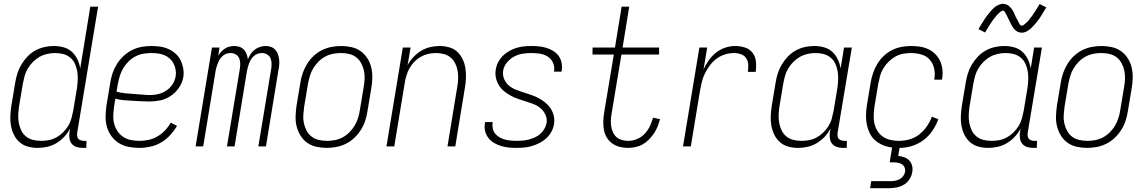

<svg xmlns="http://www.w3.org/2000/svg" viewBox="-20 -770 6040 1010"><path d="M178 8Q151 8 126 1Q101 -6 82.5 -22.5Q64 -39 53 -61.5Q42 -84 37.5 -109.5Q33 -135 34.5 -162Q36 -189 40 -215L60 -335Q64 -360 71.5 -384Q79 -408 92.5 -430.5Q106 -453 124.5 -472.5Q143 -492 166 -504.5Q189 -517 214 -522.5Q239 -528 263 -528Q290 -528 315 -521Q340 -514 358 -497.5Q376 -481 387 -458Q398 -435 402 -410L455 -735H496L386 -71Q385 -62 386 -54Q387 -46 392 -40Q397 -34 405.5 -31.5Q414 -29 422 -29H435L434 8H415Q399 8 384 3.5Q369 -1 359 -12Q349 -23 346 -39Q343 -55 345 -71L349 -94Q337 -71 318.5 -51Q300 -31 276.5 -17Q253 -3 227.5 2.5Q202 8 178 8ZM197 -29Q217 -29 237.5 -33Q258 -37 277 -47.5Q296 -58 311.5 -73.5Q327 -89 338.5 -107.5Q350 -126 355.5 -146.5Q361 -167 365 -187L385 -307Q388 -329 389 -351Q390 -373 386.5 -394Q383 -415 374.5 -434Q366 -453 350 -466.5Q334 -480 313.5 -485.5Q293 -491 270 -491Q250 -491 229 -486.5Q208 -482 189 -471.5Q170 -461 154 -445Q138 -429 126.5 -410Q115 -391 109.5 -370.5Q104 -350 100 -329L80 -209Q77 -187 76 -165.5Q75 -144 79 -123Q83 -102 92 -83.5Q101 -65 117 -52Q133 -39 154 -34Q175 -29 197 -29Z M713 8Q684 8 656 2.5Q628 -3 605 -17.5Q582 -32 566 -54Q550 -76 542.5 -102.5Q535 -129 535.5 -157.5Q536 -186 540 -215L560 -335Q564 -361 572.5 -386Q581 -411 595.5 -434Q610 -457 630.5 -476Q651 -495 675.5 -507Q700 -519 725.5 -523.5Q751 -528 777 -528Q800 -528 823.5 -524.5Q847 -521 867.5 -511.5Q888 -502 904.5 -487Q921 -472 930.5 -452Q940 -432 944 -409Q948 -386 944 -363Q939 -334 921 -308Q903 -282 877.5 -265Q852 -248 823 -242Q794 -236 765 -236Q742 -236 719.5 -237.5Q697 -239 675 -240Q653 -241 630.5 -243Q608 -245 587 -251L580 -209Q577 -186 576 -163Q575 -140 580.5 -119Q586 -98 598 -80Q610 -62 628 -50Q646 -38 668.5 -33.5Q691 -29 714 -29Q737 -29 761 -34Q785 -39 807.5 -52Q830 -65 848 -84Q866 -103 878 -125L911 -108Q896 -82 875 -59Q854 -36 827.5 -20.5Q801 -5 771 1.5Q741 8 713 8ZM770 -270Q792 -270 814 -275.5Q836 -281 855.5 -294Q875 -307 887.5 -326.5Q900 -346 904 -368Q907 -386 904 -403Q901 -420 893.5 -435Q886 -450 873.5 -461.5Q861 -473 845.5 -479.5Q830 -486 812.5 -488.5Q795 -491 777 -491Q756 -491 734.5 -487.5Q713 -484 693 -473.5Q673 -463 656.5 -447Q640 -431 628.5 -411.5Q617 -392 610.5 -371Q604 -350 600 -329L593 -288Q613 -282 636 -279.5Q659 -277 681 -276Q703 -275 725 -272.5Q747 -270 770 -270Z M1009 0 1095 -520H1135L1128 -477Q1135 -488 1144 -498Q1153 -508 1164 -515Q1175 -522 1187.5 -525Q1200 -528 1212 -528Q1226 -528 1240 -523.5Q1254 -519 1263 -509Q1272 -499 1277 -486Q1282 -473 1284 -458Q1290 -473 1298.5 -486Q1307 -499 1319.5 -508.5Q1332 -518 1347 -523Q1362 -528 1376 -528Q1391 -528 1404.5 -523.5Q1418 -519 1427 -509.5Q1436 -500 1441 -487Q1446 -474 1448 -460Q1450 -446 1449 -431.5Q1448 -417 1445 -403L1379 0H1339L1407 -410Q1409 -424 1408.5 -438.5Q1408 -453 1402.5 -465Q1397 -477 1384.5 -484Q1372 -491 1358 -491Q1347 -491 1336.5 -487.5Q1326 -484 1317 -476.5Q1308 -469 1301.5 -459Q1295 -449 1291 -438.5Q1287 -428 1284 -417.5Q1281 -407 1279 -396L1214 0H1174L1242 -410Q1244 -424 1243.5 -438.5Q1243 -453 1237.5 -465Q1232 -477 1220 -484Q1208 -491 1193 -491Q1182 -491 1171.5 -487.5Q1161 -484 1152 -476.5Q1143 -469 1137 -459Q1131 -449 1126.5 -438.5Q1122 -428 1119 -417.5Q1116 -407 1114 -396L1049 0Z M1699 8Q1671 8 1644 2Q1617 -4 1596 -19Q1575 -34 1561 -56.5Q1547 -79 1540.5 -105Q1534 -131 1535 -159Q1536 -187 1540 -215L1560 -335Q1564 -361 1572.5 -385.5Q1581 -410 1595 -433Q1609 -456 1629 -475Q1649 -494 1673 -506Q1697 -518 1723 -523Q1749 -528 1774 -528Q1802 -528 1829 -522Q1856 -516 1877 -501Q1898 -486 1912.5 -463.5Q1927 -441 1933 -415Q1939 -389 1938.5 -361Q1938 -333 1933 -305L1913 -185Q1909 -159 1901 -134.5Q1893 -110 1878.5 -87Q1864 -64 1844 -45Q1824 -26 1800 -14Q1776 -2 1750 3Q1724 8 1699 8ZM1701 -29Q1721 -29 1742 -33Q1763 -37 1782.5 -47.5Q1802 -58 1818.5 -74.5Q1835 -91 1846 -110Q1857 -129 1863.5 -149.5Q1870 -170 1873 -191L1893 -311Q1897 -333 1898 -355Q1899 -377 1894.5 -398Q1890 -419 1880 -437.5Q1870 -456 1854 -468.5Q1838 -481 1817 -486Q1796 -491 1773 -491Q1753 -491 1732 -487Q1711 -483 1691 -472.5Q1671 -462 1655 -445.5Q1639 -429 1627.5 -410Q1616 -391 1610 -370.5Q1604 -350 1600 -329L1580 -209Q1577 -187 1575.5 -165Q1574 -143 1578.5 -122Q1583 -101 1593 -82.5Q1603 -64 1619 -51.5Q1635 -39 1656.5 -34Q1678 -29 1701 -29Z M2013 0 2099 -520H2140L2124 -427Q2136 -450 2154.5 -469.5Q2173 -489 2195 -502.5Q2217 -516 2242 -522Q2267 -528 2292 -528Q2318 -528 2343 -521Q2368 -514 2386 -497Q2404 -480 2414.5 -457Q2425 -434 2428.5 -409Q2432 -384 2431 -357.5Q2430 -331 2425 -305L2375 0H2334L2385 -311Q2389 -332 2390 -354Q2391 -376 2387.5 -396.5Q2384 -417 2375 -435.5Q2366 -454 2351 -467Q2336 -480 2315.5 -485.5Q2295 -491 2273 -491Q2253 -491 2233 -486.5Q2213 -482 2194 -471.5Q2175 -461 2160 -445.5Q2145 -430 2134.5 -411.5Q2124 -393 2118 -373Q2112 -353 2109 -333L2054 0Z M2698 8Q2676 8 2655.5 6Q2635 4 2615.5 -2Q2596 -8 2578.5 -18.5Q2561 -29 2549 -44.5Q2537 -60 2532 -80Q2527 -100 2531 -122L2532 -128H2572L2571 -124Q2569 -108 2572.5 -92.5Q2576 -77 2585.5 -66Q2595 -55 2608 -47.5Q2621 -40 2636 -36Q2651 -32 2667 -30.5Q2683 -29 2699 -29Q2714 -29 2730 -30.5Q2746 -32 2761.5 -36Q2777 -40 2793 -47Q2809 -54 2821.5 -65Q2834 -76 2843 -91Q2852 -106 2855 -122Q2859 -144 2850 -164.5Q2841 -185 2825.5 -199Q2810 -213 2790 -221Q2770 -229 2749 -235.5Q2728 -242 2707.5 -249Q2687 -256 2668 -266Q2649 -276 2632.5 -289.5Q2616 -303 2605 -320.5Q2594 -338 2589 -359.5Q2584 -381 2588 -404Q2591 -424 2600.5 -442.5Q2610 -461 2625 -476Q2640 -491 2658.5 -501.5Q2677 -512 2696.5 -518Q2716 -524 2736 -526Q2756 -528 2775 -528Q2796 -528 2816 -526Q2836 -524 2855 -518Q2874 -512 2891 -501.5Q2908 -491 2919 -475.5Q2930 -460 2934 -440Q2938 -420 2935 -399L2934 -393H2894L2895 -398Q2898 -421 2888.5 -441Q2879 -461 2861 -472.5Q2843 -484 2820.5 -487.5Q2798 -491 2775 -491Q2753 -491 2729.5 -487.5Q2706 -484 2684.5 -472.5Q2663 -461 2646.5 -441Q2630 -421 2627 -399Q2623 -376 2631.5 -355.5Q2640 -335 2656 -321Q2672 -307 2692 -299Q2712 -291 2732.5 -284.5Q2753 -278 2773.5 -271Q2794 -264 2813 -254Q2832 -244 2848.5 -230.5Q2865 -217 2876.5 -199.5Q2888 -182 2893 -160.5Q2898 -139 2894 -116Q2891 -96 2880.5 -77Q2870 -58 2854 -43Q2838 -28 2818.5 -18Q2799 -8 2779 -2Q2759 4 2738.5 6Q2718 8 2698 8Z M3284 8Q3261 8 3239.5 2.5Q3218 -3 3200.5 -15.5Q3183 -28 3172 -46.5Q3161 -65 3157 -86.5Q3153 -108 3153.5 -131Q3154 -154 3158 -177L3209 -483H3097V-520H3215L3250 -735H3290L3255 -520H3447V-483H3249L3197 -171Q3194 -154 3193.5 -137Q3193 -120 3195.5 -104Q3198 -88 3205 -73Q3212 -58 3224 -48Q3236 -38 3252 -33.5Q3268 -29 3285 -29Q3308 -29 3331 -38.5Q3354 -48 3371 -66Q3388 -84 3398.5 -106Q3409 -128 3415 -151L3452 -143Q3447 -124 3439.5 -105Q3432 -86 3420.5 -69Q3409 -52 3394 -36.5Q3379 -21 3361.5 -11Q3344 -1 3323.5 3.5Q3303 8 3284 8Z M3573 0 3659 -520H3700L3681 -405Q3692 -430 3708.5 -453Q3725 -476 3747 -493.5Q3769 -511 3795.5 -519.5Q3822 -528 3847 -528Q3874 -528 3899 -520Q3924 -512 3939 -492Q3954 -472 3956.5 -445.5Q3959 -419 3955 -392H3914Q3917 -411 3916 -430Q3915 -449 3905.5 -463.5Q3896 -478 3878.5 -484.5Q3861 -491 3841 -491Q3818 -491 3794.5 -484Q3771 -477 3750.5 -462Q3730 -447 3714.5 -426.5Q3699 -406 3688 -383.5Q3677 -361 3671.5 -337.5Q3666 -314 3662 -291L3614 0Z M4178 8Q4151 8 4126 1Q4101 -6 4082.5 -22.5Q4064 -39 4053 -61.5Q4042 -84 4037.5 -109.5Q4033 -135 4034.5 -162Q4036 -189 4040 -215L4060 -335Q4064 -360 4071.5 -384Q4079 -408 4092.5 -430.5Q4106 -453 4124.5 -472.5Q4143 -492 4166 -504.5Q4189 -517 4214 -522.5Q4239 -528 4263 -528Q4290 -528 4315 -521Q4340 -514 4358 -497.5Q4376 -481 4387 -458Q4398 -435 4402 -410L4420 -520H4461L4386 -71Q4385 -62 4386 -54Q4387 -46 4392 -40Q4397 -34 4405.5 -31.5Q4414 -29 4422 -29H4435L4434 8H4415Q4399 8 4384 3.5Q4369 -1 4359 -12Q4349 -23 4346 -39Q4343 -55 4345 -71L4349 -94Q4337 -71 4318.5 -51Q4300 -31 4276.5 -17Q4253 -3 4227.5 2.5Q4202 8 4178 8ZM4197 -29Q4217 -29 4237.5 -33Q4258 -37 4277 -47.5Q4296 -58 4311.5 -73.5Q4327 -89 4338.5 -107.5Q4350 -126 4355.5 -146.5Q4361 -167 4365 -187L4385 -307Q4388 -329 4389 -351Q4390 -373 4386.5 -394Q4383 -415 4374.5 -434Q4366 -453 4350 -466.5Q4334 -480 4313.5 -485.5Q4293 -491 4270 -491Q4250 -491 4229 -486.5Q4208 -482 4189 -471.5Q4170 -461 4154 -445Q4138 -429 4126.5 -410Q4115 -391 4109.5 -370.5Q4104 -350 4100 -329L4080 -209Q4077 -187 4076 -165.5Q4075 -144 4079 -123Q4083 -102 4092 -83.5Q4101 -65 4117 -52Q4133 -39 4154 -34Q4175 -29 4197 -29Z M4557 220 4563 183H4663Q4675 183 4687.5 181Q4700 179 4711.5 173Q4723 167 4731 156.5Q4739 146 4741 134Q4743 122 4738.5 111Q4734 100 4724.5 94Q4715 88 4703.5 86Q4692 84 4680 84H4660L4673 6Q4647 3 4624.5 -6.5Q4602 -16 4584 -31.5Q4566 -47 4555.5 -68.5Q4545 -90 4540 -114Q4535 -138 4535.5 -164Q4536 -190 4540 -215L4560 -335Q4564 -360 4572.5 -385Q4581 -410 4594.5 -433Q4608 -456 4628 -475Q4648 -494 4671.5 -506Q4695 -518 4721 -523Q4747 -528 4771 -528Q4796 -528 4819.5 -524.5Q4843 -521 4864 -511Q4885 -501 4900.5 -485Q4916 -469 4925.5 -448.5Q4935 -428 4937.5 -404Q4940 -380 4936 -356L4935 -351H4895V-355Q4900 -383 4894 -410Q4888 -437 4870.5 -456.5Q4853 -476 4826.5 -483.5Q4800 -491 4772 -491Q4751 -491 4730 -487Q4709 -483 4689.5 -472Q4670 -461 4654 -445Q4638 -429 4626.5 -410Q4615 -391 4609.5 -370.5Q4604 -350 4600 -329L4580 -209Q4577 -187 4576 -164Q4575 -141 4580 -120Q4585 -99 4596 -81Q4607 -63 4624.5 -51Q4642 -39 4663.5 -34Q4685 -29 4708 -29Q4736 -29 4763.5 -36.5Q4791 -44 4814.5 -62Q4838 -80 4855 -104.5Q4872 -129 4882 -156L4916 -143Q4905 -112 4885.5 -83Q4866 -54 4838 -33Q4810 -12 4777 -2Q4744 8 4712 8L4705 50Q4722 52 4737.5 57.5Q4753 63 4763.5 74.5Q4774 86 4778 102Q4782 118 4779 135Q4776 154 4764.5 172.5Q4753 191 4735 201.5Q4717 212 4696.5 216Q4676 220 4657 220Z M5178 8Q5151 8 5126 1Q5101 -6 5082.5 -22.5Q5064 -39 5053 -61.5Q5042 -84 5037.5 -109.5Q5033 -135 5034.5 -162Q5036 -189 5040 -215L5060 -335Q5064 -360 5071.5 -384Q5079 -408 5092.5 -430.5Q5106 -453 5124.5 -472.5Q5143 -492 5166 -504.5Q5189 -517 5214 -522.5Q5239 -528 5263 -528Q5290 -528 5315 -521Q5340 -514 5358 -497.5Q5376 -481 5387 -458Q5398 -435 5402 -410L5420 -520H5461L5386 -71Q5385 -62 5386 -54Q5387 -46 5392 -40Q5397 -34 5405.5 -31.5Q5414 -29 5422 -29H5435L5434 8H5415Q5399 8 5384 3.5Q5369 -1 5359 -12Q5349 -23 5346 -39Q5343 -55 5345 -71L5349 -94Q5337 -71 5318.5 -51Q5300 -31 5276.5 -17Q5253 -3 5227.5 2.5Q5202 8 5178 8ZM5197 -29Q5217 -29 5237.5 -33Q5258 -37 5277 -47.5Q5296 -58 5311.5 -73.5Q5327 -89 5338.5 -107.5Q5350 -126 5355.5 -146.5Q5361 -167 5365 -187L5385 -307Q5388 -329 5389 -351Q5390 -373 5386.5 -394Q5383 -415 5374.5 -434Q5366 -453 5350 -466.5Q5334 -480 5313.5 -485.5Q5293 -491 5270 -491Q5250 -491 5229 -486.5Q5208 -482 5189 -471.5Q5170 -461 5154 -445Q5138 -429 5126.5 -410Q5115 -391 5109.5 -370.5Q5104 -350 5100 -329L5080 -209Q5077 -187 5076 -165.5Q5075 -144 5079 -123Q5083 -102 5092 -83.5Q5101 -65 5117 -52Q5133 -39 5154 -34Q5175 -29 5197 -29ZM5355 -598Q5349 -598 5343 -599.5Q5337 -601 5332 -603.5Q5327 -606 5322.5 -610Q5318 -614 5314.5 -618Q5311 -622 5307.5 -627Q5304 -632 5301.5 -637Q5299 -642 5296.5 -647Q5294 -652 5291.5 -657Q5289 -662 5286.5 -667.5Q5284 -673 5281 -678.5Q5278 -684 5275.5 -689.5Q5273 -695 5270.5 -699Q5268 -703 5265 -708.5Q5262 -714 5256 -714Q5252 -714 5248 -711.5Q5244 -709 5241 -706.5Q5238 -704 5234 -700.5Q5230 -697 5225.5 -692Q5221 -687 5220 -686Q5219 -685 5217 -682Q5215 -679 5212.5 -676Q5210 -673 5207.5 -670Q5205 -667 5202.5 -663.5Q5200 -660 5197.5 -656Q5195 -652 5192 -648Q5189 -644 5186.5 -639.5Q5184 -635 5180.5 -630Q5177 -625 5174.5 -620Q5172 -615 5168.5 -610Q5165 -605 5162 -599L5127 -617Q5134 -629 5140 -638.5Q5146 -648 5151.5 -657Q5157 -666 5162.5 -674Q5168 -682 5173.5 -689Q5179 -696 5184 -702Q5189 -708 5193.5 -713.5Q5198 -719 5206 -726.5Q5214 -734 5221.5 -738.5Q5229 -743 5238 -746.5Q5247 -750 5256 -750Q5262 -750 5267.5 -748.5Q5273 -747 5278.5 -744.5Q5284 -742 5288 -738Q5292 -734 5296 -730Q5300 -726 5303 -721.5Q5306 -717 5309 -712Q5312 -707 5314.5 -701.5Q5317 -696 5319 -691Q5321 -686 5323.5 -680.5Q5326 -675 5329.5 -669.5Q5333 -664 5335.5 -659Q5338 -654 5340 -649.5Q5342 -645 5345.5 -640Q5349 -635 5355 -635Q5359 -635 5363 -637.5Q5367 -640 5369.5 -642.5Q5372 -645 5376.5 -648.5Q5381 -652 5385 -656.5Q5389 -661 5390.5 -662.5Q5392 -664 5393.5 -666.5Q5395 -669 5397.5 -672Q5400 -675 5403 -678.5Q5406 -682 5408.5 -685.5Q5411 -689 5413.5 -692.5Q5416 -696 5418.5 -700.5Q5421 -705 5424 -709Q5427 -713 5430 -718Q5433 -723 5436 -728Q5439 -733 5442.5 -738.5Q5446 -744 5449 -749L5484 -731Q5477 -720 5471 -710Q5465 -700 5459.5 -691Q5454 -682 5448.5 -674Q5443 -666 5437.5 -659Q5432 -652 5427 -646Q5422 -640 5417.5 -635Q5413 -630 5405 -622.5Q5397 -615 5389.5 -610Q5382 -605 5373 -601.5Q5364 -598 5355 -598Z M5699 8Q5671 8 5644 2Q5617 -4 5596 -19Q5575 -34 5561 -56.5Q5547 -79 5540.5 -105Q5534 -131 5535 -159Q5536 -187 5540 -215L5560 -335Q5564 -361 5572.5 -385.5Q5581 -410 5595 -433Q5609 -456 5629 -475Q5649 -494 5673 -506Q5697 -518 5723 -523Q5749 -528 5774 -528Q5802 -528 5829 -522Q5856 -516 5877 -501Q5898 -486 5912.5 -463.5Q5927 -441 5933 -415Q5939 -389 5938.5 -361Q5938 -333 5933 -305L5913 -185Q5909 -159 5901 -134.5Q5893 -110 5878.5 -87Q5864 -64 5844 -45Q5824 -26 5800 -14Q5776 -2 5750 3Q5724 8 5699 8ZM5701 -29Q5721 -29 5742 -33Q5763 -37 5782.5 -47.5Q5802 -58 5818.5 -74.5Q5835 -91 5846 -110Q5857 -129 5863.5 -149.5Q5870 -170 5873 -191L5893 -311Q5897 -333 5898 -355Q5899 -377 5894.5 -398Q5890 -419 5880 -437.5Q5870 -456 5854 -468.5Q5838 -481 5817 -486Q5796 -491 5773 -491Q5753 -491 5732 -487Q5711 -483 5691 -472.5Q5671 -462 5655 -445.5Q5639 -429 5627.5 -410Q5616 -391 5610 -370.5Q5604 -350 5600 -329L5580 -209Q5577 -187 5575.5 -165Q5574 -143 5578.5 -122Q5583 -101 5593 -82.5Q5603 -64 5619 -51.5Q5635 -39 5656.5 -34Q5678 -29 5701 -29Z"/></svg>

Font: Iosevka Curly Extralight
Style: Italic
Weight: 200
Italic angle: -9°
Monospace: yes
Designer: Belleve Invis
Foundry: Belleve Invis
Version: Version 22.1.2; ttfautohint (v1.8.4)